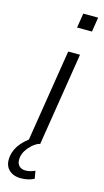

<svg xmlns="http://www.w3.org/2000/svg" viewBox="-163 -736 524 971"><g transform="rotate(15 99.0 -251.0)"><path d="M43 0 121 -489H183L105 0ZM133 -618 145 -694H223L211 -618ZM55 192Q13 192 -10 167.5Q-33 143 -27 100Q-22 61 7 27Q36 -7 80 -30L99 0Q80 8 64 22.5Q48 37 37 54.5Q26 72 23 93Q20 120 32.5 134Q45 148 68 148Q79 148 91.5 145Q104 142 117 136L124 176Q112 183 94 187.5Q76 192 55 192Z"/></g></svg>

Font: Nunito Sans 10pt SemiCondensed Light
Style: Italic
Weight: 300
Width: 4
Italic angle: -9°
Designer: Vernon Adams
Foundry: Vernon Adams
Version: Version 3.101;gftools[0.9.27]